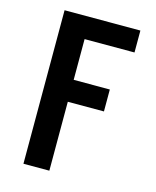

<svg xmlns="http://www.w3.org/2000/svg" viewBox="-111 -812 722 888"><g transform="rotate(15 250.0 -367.5)"><path d="M87 0V-735H450V-630H211V-435H384V-330H211V0Z"/></g></svg>

Font: Iosevka Extrabold
Style: Regular
Weight: 800
Monospace: yes
Designer: Belleve Invis
Foundry: Belleve Invis
Version: Version 32.5.0; ttfautohint (v1.8.4)